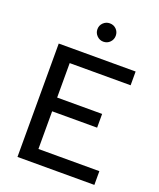

<svg xmlns="http://www.w3.org/2000/svg" viewBox="-157 -966 882 1063"><g transform="rotate(20 283.5 -435.0)"><path d="M76 0V-668H529V-587H170V-384H435V-303H170V-81H529V0ZM304 -762Q282 -762 266 -778Q250 -794 250 -816Q250 -839 266 -854.5Q282 -870 304 -870Q327 -870 342.5 -854.5Q358 -839 358 -816Q358 -794 342.5 -778Q327 -762 304 -762Z"/></g></svg>

Font: Atkinson Hyperlegible
Style: Regular
Weight: 400
Designer: Elliott Scott, Megan Eiswerth, Linus Boman, Theodore Petrosky
Foundry: Braille Institute
Version: Version 1.006; ttfautohint (v1.8.3)